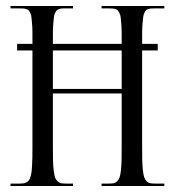

<svg xmlns="http://www.w3.org/2000/svg" viewBox="-20 -619 582 639"><path d="M15 0V-8H44Q52 -8 57.2 -8.6Q62.5 -9.2 67.5 -11.9Q72.5 -14.5 75.4 -17.9Q78.2 -21.2 80.8 -28.5Q83.2 -35.8 84.5 -44.1Q85.8 -52.5 86.6 -66.6Q87.5 -80.8 87.8 -96Q88 -111.2 88 -134V-451H37V-473H88V-475Q88 -498 87.9 -512.9Q87.8 -527.8 86.6 -541.1Q85.5 -554.5 84.6 -562Q83.8 -569.5 80.8 -575.8Q77.8 -582 75.4 -584.5Q73 -587 67.4 -588.8Q61.8 -590.5 57.4 -590.8Q53 -591 44 -591H15V-599H223V-591H201Q191.8 -591 187.2 -590.9Q182.8 -590.8 177 -588.9Q171.2 -587 168.9 -584.5Q166.5 -582 163.4 -575.8Q160.2 -569.5 159.4 -562Q158.5 -554.5 157.4 -541.1Q156.2 -527.8 156.1 -512.9Q156 -498 156 -475V-473H385Q385 -496.2 384.9 -511.5Q384.8 -526.8 383.6 -540.4Q382.5 -554 381.6 -561.5Q380.8 -569 377.6 -575.4Q374.5 -581.8 372.1 -584.4Q369.8 -587 364 -588.8Q358.2 -590.5 353.6 -590.8Q349 -591 340 -591H318V-599H527V-591H497Q488 -591 483.6 -590.8Q479.2 -590.5 473.6 -588.8Q468 -587 465.6 -584.4Q463.2 -581.8 460.2 -575.4Q457.2 -569 456.4 -561.4Q455.5 -553.8 454.4 -540.2Q453.2 -526.8 453.1 -511.5Q453 -496.2 453 -473H505V-451H453V-135Q453 -104.2 453.4 -85.8Q453.8 -67.2 455.6 -51.5Q457.5 -35.8 460.1 -28.4Q462.8 -21 468.1 -15.8Q473.5 -10.5 479.9 -9.2Q486.2 -8 497 -8H527V0H318V-8H341Q351.8 -8 358.1 -9.2Q364.5 -10.5 369.9 -15.8Q375.2 -21 377.9 -28.4Q380.5 -35.8 382.4 -51.5Q384.2 -67.2 384.6 -85.8Q385 -104.2 385 -135V-308H156V-134Q156 -103.2 156.4 -85Q156.8 -66.8 158.8 -51.1Q160.8 -35.5 163.2 -28.2Q165.8 -21 171.4 -15.8Q177 -10.5 183.5 -9.2Q190 -8 201 -8H223V0ZM156 -323H385V-451H156Z"/></svg>

Font: FogtwoNo5
Style: Regular
Weight: 400
Designer: gluk (gluksza@wp.pl)
Foundry: gluk (gluksza@wp.pl)
Version: Version 0.87